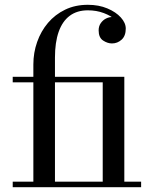

<svg xmlns="http://www.w3.org/2000/svg" viewBox="-20 -780 650 800"><path d="M119 0V-511.5Q119 -560.5 134.8 -605.2Q150.5 -650 180 -684.8Q209.5 -719.5 251.5 -739.8Q293.5 -760 346 -760Q391.5 -760 427.2 -745Q463 -730 483.5 -707.2Q504 -684.5 504 -661Q504 -630.5 486.8 -614.8Q469.5 -599 446.5 -599Q428 -599 409.5 -611.2Q391 -623.5 391 -653.5Q391 -671 399.8 -683.5Q408.5 -696 421.2 -702.5Q434 -709 446.5 -709Q467 -709 485 -696.2Q503 -683.5 503 -661H480.5Q480.5 -679.5 461.8 -696.8Q443 -714 412.5 -725.5Q382 -737 346 -737Q301 -737 270.5 -714.2Q240 -691.5 224.5 -647.5Q209 -603.5 209 -540V0ZM33 0V-23H568V0ZM408 0V-437H33V-460H498V0Z"/></svg>

Font: BodoniModa 10 Custom
Style: Regular
Weight: 400
Designer: Owen Earl
Foundry: indestructible type
Version: Version 2.005